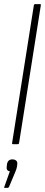

<svg xmlns="http://www.w3.org/2000/svg" viewBox="-34 -703 219 936"><path d="M30 0Q24 0 25 -6L131 -677Q132 -683 138 -683H160Q163 -683 164.5 -682Q166 -681 165 -677L59 -6Q58 0 52 0ZM-10 213Q-16 213 -13 208L14 132Q5 131 1 125Q-3 119 -1 108L0 98Q4 74 26 74Q39 74 45.5 80.5Q52 87 50 99L49 108Q48 115 45.5 122.5Q43 130 39 139L10 208Q7 213 3 213Z"/></svg>

Font: Sofia Sans Extra Condensed ExtraLight
Style: Italic
Weight: 250
Italic angle: -9°
Version: Version 4.100